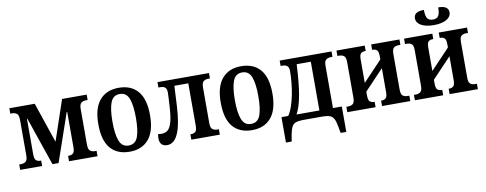

<svg xmlns="http://www.w3.org/2000/svg" viewBox="-72 -1114 4166 1645"><g transform="rotate(-10 2011.0 -292.0)"><path d="M20 0V-47H36Q60 -47 76.5 -59.5Q93 -72 93 -113V-423Q93 -464 76.5 -476.5Q60 -489 36 -489H20V-536H241L360 -185L479 -536H693V-489H677Q654 -489 637.5 -476.5Q621 -464 621 -423V-113Q621 -72 637.5 -59.5Q654 -47 677 -47H693V0H445V-47H452Q474 -47 488.5 -59Q503 -71 503 -111V-420H499L354 0H301L157 -420H153V-111Q153 -71 167 -59Q181 -47 204 -47H211V0Z M972 10Q864 10 805.5 -58.5Q747 -127 747 -268Q747 -407 806 -476.5Q865 -546 972 -546Q1080 -546 1138.5 -477.5Q1197 -409 1197 -268Q1197 -129 1138 -59.5Q1079 10 972 10ZM972 -44Q1031 -44 1052.5 -101.5Q1074 -159 1074 -268Q1074 -377 1052 -434.5Q1030 -492 972 -492Q914 -492 892 -434.5Q870 -377 870 -268Q870 -159 892.5 -101.5Q915 -44 972 -44Z M1299 10Q1265 10 1249 -8.5Q1233 -27 1233 -60Q1233 -76 1237 -97Q1253 -94 1268 -94Q1300 -94 1321.5 -112Q1343 -130 1356.5 -176.5Q1370 -223 1375 -310Q1377 -344 1379 -380.5Q1381 -417 1381 -432Q1381 -463 1368 -476Q1355 -489 1325 -489H1309V-536H1757V-489H1742Q1718 -489 1701.5 -476.5Q1685 -464 1685 -423V-113Q1685 -72 1701.5 -59.5Q1718 -47 1742 -47H1757V0H1509V-47H1516Q1539 -47 1553 -59Q1567 -71 1567 -111V-480H1446L1437 -303Q1420 10 1299 10Z M2037 10Q1929 10 1870.5 -58.5Q1812 -127 1812 -268Q1812 -407 1871 -476.5Q1930 -546 2037 -546Q2145 -546 2203.5 -477.5Q2262 -409 2262 -268Q2262 -129 2203 -59.5Q2144 10 2037 10ZM2037 -44Q2096 -44 2117.5 -101.5Q2139 -159 2139 -268Q2139 -377 2117 -434.5Q2095 -492 2037 -492Q1979 -492 1957 -434.5Q1935 -377 1935 -268Q1935 -159 1957.5 -101.5Q1980 -44 2037 -44Z M2303 165V-56H2362Q2383 -87 2398.5 -133Q2414 -179 2424 -231Q2434 -283 2439 -335.5Q2444 -388 2444 -432Q2444 -463 2430 -476Q2416 -489 2388 -489H2372V-536H2823V-489H2808Q2784 -489 2767.5 -476.5Q2751 -464 2751 -423V-56H2828V165H2779L2768 105Q2761 63 2748.5 40Q2736 17 2713.5 8.5Q2691 0 2653 0H2479Q2441 0 2418 8.5Q2395 17 2383 40Q2371 63 2363 105L2353 165ZM2434 -56H2633V-480H2510Q2502 -316 2484 -214.5Q2466 -113 2434 -56Z M2866 0V-47H2882Q2906 -47 2922.5 -59Q2939 -71 2939 -113V-423Q2939 -465 2922.5 -477Q2906 -489 2882 -489H2866V-536H3112V-489H3106Q3084 -489 3070.5 -477Q3057 -465 3057 -425V-221L3223 -396V-425Q3223 -465 3209 -477Q3195 -489 3173 -489H3168V-536H3414V-489H3398Q3374 -489 3357.5 -477Q3341 -465 3341 -423V-113Q3341 -71 3357.5 -59Q3374 -47 3398 -47H3414V0H3168V-47H3173Q3195 -47 3209 -59Q3223 -71 3223 -111V-320L3057 -145V-111Q3057 -71 3070.5 -59Q3084 -47 3106 -47H3112V0Z M3454 0V-47H3470Q3494 -47 3510.5 -59Q3527 -71 3527 -113V-423Q3527 -465 3510.5 -477Q3494 -489 3470 -489H3454V-536H3700V-489H3694Q3672 -489 3658.5 -477Q3645 -465 3645 -425V-221L3811 -396V-425Q3811 -465 3797 -477Q3783 -489 3761 -489H3756V-536H4002V-489H3986Q3962 -489 3945.5 -477Q3929 -465 3929 -423V-113Q3929 -71 3945.5 -59Q3962 -47 3986 -47H4002V0H3756V-47H3761Q3783 -47 3797 -59Q3811 -71 3811 -111V-320L3645 -145V-111Q3645 -71 3658.5 -59Q3672 -47 3694 -47H3700V0ZM3727 -606Q3657 -606 3616.5 -629Q3576 -652 3576 -691Q3576 -749 3664 -749Q3664 -701 3677 -677.5Q3690 -654 3727 -654Q3763 -654 3776 -677.5Q3789 -701 3789 -749Q3877 -749 3877 -691Q3877 -652 3836.5 -629Q3796 -606 3727 -606Z"/></g></svg>

Font: Noto Serif Condensed SemiBold
Style: Regular
Weight: 600
Width: 3
Designer: Monotype Design Team
Foundry: Monotype Imaging Inc.
Version: Version 2.013